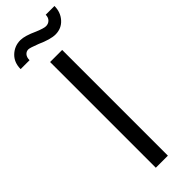

<svg xmlns="http://www.w3.org/2000/svg" viewBox="-296 -885 899 899"><g transform="rotate(-45 153.5 -435.5)"><path d="M114 0V-700H154H194V0ZM-7 -774Q-7 -818 21 -844.5Q49 -871 88 -871Q117 -871 169 -847Q205 -832 219 -832Q235 -832 245.5 -842.5Q256 -853 256 -871H314Q314 -830 288.5 -801.5Q263 -773 223 -773Q191 -773 135 -798Q94 -814 84 -814Q70 -814 61 -803.5Q52 -793 52 -774Z"/></g></svg>

Font: Easer Grotesk Light
Style: Regular
Weight: 300
Designer: Boardeaser, Bonnie Shaver-Troup, Thomas Jockin
Foundry: Lexend
Version: Version 1.008;Glyphs 3.1.2 (3151)